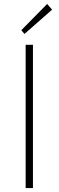

<svg xmlns="http://www.w3.org/2000/svg" viewBox="-20 -953 297 973"><path d="M110 0V-726H147V0ZM104 -781 88 -800 219 -933 244 -904Z"/></svg>

Font: Noto Sans SC Thin Thin
Style: Regular
Weight: 250
Version: Version 2.004-H2;hotconv 1.0.118;makeotfexe 2.5.65603